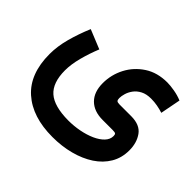

<svg xmlns="http://www.w3.org/2000/svg" viewBox="-147 -580 1015 1015"><g transform="rotate(45 360.5 -73.0)"><path d="M199.1 -259.2 91.2 -303.1Q64.3 -239.4 47.3 -176.7Q30.3 -114 30.3 -56.2Q30.3 92 115.7 167.8Q201.2 243.7 351.1 243.7Q421.4 243.7 482.6 227.5Q543.8 211.4 590.3 180.9Q636.8 150.3 662.9 106.2Q689 62.2 689 5.9Q689 -50.6 661.1 -89.6Q633.2 -128.7 568.4 -128.9H480.5Q464.9 -128.9 460.3 -134Q455.6 -139.1 455.6 -152.3Q455.6 -167.1 461.4 -186.9Q467.2 -206.6 480.9 -225.3Q494.5 -244 518.2 -256.5Q541.8 -269 577.1 -269Q601.3 -269 624 -264.8Q646.8 -260.6 667.8 -253.8L689.8 -367.8Q662.3 -379.3 630.6 -384.7Q598.9 -390.1 577.1 -390.1Q503 -390.1 449.5 -355.3Q396 -320.4 366.9 -264.8Q337.9 -209.2 337.9 -146Q337.9 -80.2 374.1 -44Q410.4 -7.8 475.6 -7.8H549.8Q567.5 -7.8 571.9 -3.9Q576.4 0 576.4 11.3Q576.4 36.5 556.7 57Q537.1 77.5 504.2 92.3Q471.3 107 430.9 114.8Q390.4 122.6 348.6 122.6Q242.8 122.1 195.8 80.8Q148.9 39.6 148.9 -52.7Q148.9 -97.5 163.2 -151.9Q177.5 -206.2 199.1 -259.2Z"/></g></svg>

Font: Vazir Variable Regular
Style: Regular
Weight: 400
Designer: Saber Rastikerdar
Foundry: Saber Rastikerdar
Version: Version 30.1.0